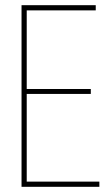

<svg xmlns="http://www.w3.org/2000/svg" viewBox="-20 -720 422 740"><path d="M63 0V-700H349V-680H83V-377H330V-358H83V-20H363V0Z"/></svg>

Font: Georama SemiCondensed Thin
Style: Regular
Weight: 100
Width: 4
Designer: Jean-Baptiste Levee
Foundry: Production Type
Version: Version 1.000